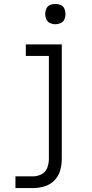

<svg xmlns="http://www.w3.org/2000/svg" viewBox="-20 -757 472 982"><path d="M59 205H148Q178 205 207 196.5Q236 188 257.5 166.5Q279 145 287.5 115.5Q296 86 296 56V-530H112V-471H230V56Q230 79 221.5 101.5Q213 124 192 134.5Q171 145 148 145H59ZM263 -633Q277 -633 290.5 -639Q304 -645 309.5 -658Q315 -671 315 -685Q315 -699 309.5 -712.5Q304 -726 290.5 -731.5Q277 -737 263 -737Q249 -737 236 -731.5Q223 -726 217 -712.5Q211 -699 211 -685Q211 -671 217 -658Q223 -645 236 -639Q249 -633 263 -633Z"/></svg>

Font: Iosevka Sparkle Light
Style: Regular
Weight: 300
Designer: Belleve Invis
Foundry: Belleve Invis
Version: Version 4.5.0; ttfautohint (v1.8.3)